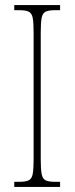

<svg xmlns="http://www.w3.org/2000/svg" viewBox="-20 -734 293 754"><path d="M36 0V-20H56Q81 -20 93 -26Q105 -32 108.5 -51Q112 -70 112 -108V-606Q112 -645 108.5 -663.5Q105 -682 93 -688Q81 -694 56 -694H36V-714H216V-694H196Q171 -694 159 -688Q147 -682 143.5 -663.5Q140 -645 140 -606V-108Q140 -70 143.5 -51Q147 -32 159 -26Q171 -20 196 -20H216V0Z"/></svg>

Font: Noto Serif Khmer ExtraCondensed Thin
Style: Regular
Weight: 100
Width: 2
Designer: Danh Hong and the Monotype Design Team
Foundry: Monotype Imaging Inc.
Version: Version 2.004; ttfautohint (v1.8.4.7-5d5b)